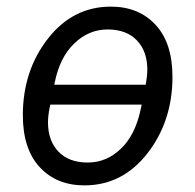

<svg xmlns="http://www.w3.org/2000/svg" viewBox="-20 -548 590 580"><path d="M235 12Q151 12 100 -43Q49 -98 49 -200Q49 -334 124.5 -431Q200 -528 315 -528Q399 -528 450 -473Q501 -418 501 -316Q501 -182 425.5 -85Q350 12 235 12ZM405 -218 408 -232H132L130 -223Q125 -198 125 -178Q125 -123 156.5 -90Q188 -57 245 -57Q302 -57 345.5 -99Q389 -141 405 -218ZM145 -297 144 -292H420Q425 -319 425 -338Q425 -393 393.5 -426Q362 -459 305 -459Q248 -459 204 -416.5Q160 -374 145 -297Z"/></svg>

Font: Aneliza
Style: Italic
Weight: 400
Italic angle: -11.31°
Designer: Mike Abbink, Paul van der Laan, Pieter van Rosmalen
Foundry: Bold Monday
Version: Version 3.0